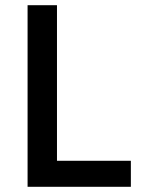

<svg xmlns="http://www.w3.org/2000/svg" viewBox="-20 -718 553 738"><path d="M483 0V-100H199V-698H86V0Z"/></svg>

Font: IBMKR Medm
Style: Regular
Weight: 500
Designer: Mike Abbink; Paul van der Laan; Pieter van Rosmalen; Wujin Sim; Chorong Kim; Dohee Lee;
Foundry: Sandoll Inc.
Version: Version 1.002